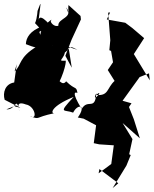

<svg xmlns="http://www.w3.org/2000/svg" viewBox="-73 -931 790 987"><path d="M279 -690 296 -583 263 -644 295 -727 343 -831 341 -849 279 -905C275 -875 288 -838 267 -893C309 -839 223 -838 227 -799C207 -790 183 -817 189 -825C211 -850 100 -764 147 -737C95 -801 176 -744 185 -801C207 -772 129 -880 125 -824C136 -921 143 -935 120 -875C121 -892 119 -835 107 -812C160 -760 125 -766 141 -794C83 -773 61 -738 60 -704C112 -684 113 -685 118 -693C20 -635 39 -595 2 -564L13 -601L0 -507C-46 -500 -60 -455 -49 -418C21 -380 61 -369 3 -384C19 -398 12 -388 -40 -369C10 -364 9 -442 26 -361C29 -362 -1 -417 60 -394C108 -386 122 -309 81 -334C137 -314 100 -327 206 -349C187 -346 186 -384 306 -433C222 -343 257 -370 303 -352C326 -399 374 -393 327 -327L357 -321L421 -287L409 -195L437 -189L512 -184L499 -88L434 -40L438 -62L535 11L506 36L577 -80L599 -134L591 -138L608 -216L557 -299L646 -220L615 -318L590 -381L603 -400L557 -413L645 -535L693 -554L697 -518L615 -653L668 -735L607 -787L571 -814L476 -831L493 -867L483 -866L494 -724L489 -673L498 -669L508 -611L481 -571L516 -515C475 -478 487 -436 420 -443C471 -481 392 -390 422 -452C416 -359 379 -426 347 -371C289 -465 317 -457 325 -453C319 -491 316 -465 267 -513C241 -477 221 -559 217 -484C214 -521 185 -528 196 -448C251 -526 268 -609 265 -619C213 -616 262 -626 262 -675C224 -664 208 -684 215 -692C185 -689 198 -731 212 -643C309 -663 258 -712 325 -675Z"/></svg>

Font: Hussar Lance
Style: Regular
Weight: 700
Foundry: Cannot Into Space Fonts, PlusOne Fonts
Version: Version 2.27